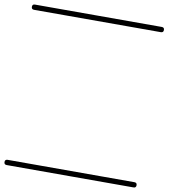

<svg xmlns="http://www.w3.org/2000/svg" viewBox="-112 -637 952 1084"><g transform="rotate(10 363.5 -95.0)"><path d="M0 -555Q182 -555 363.5 -555Q545 -555 727 -555Q742 -555 742 -540Q742 -525 727 -525Q545 -525 363.5 -525Q182 -525 0 -525Q-15 -525 -15 -540Q-15 -555 0 -555ZM0 335Q182 335 363.5 335Q545 335 727 335Q742 335 742 350Q742 365 727 365Q545 365 363.5 365Q182 365 0 365Q-15 365 -15 350Q-15 335 0 335Z"/></g></svg>

Font: FRB American Cursive Just Guidelines
Style: Italic
Weight: 400
Italic angle: -25°
Version: Version 2.0;Modular Font Editor K font №1